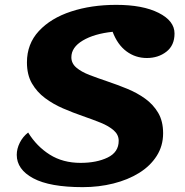

<svg xmlns="http://www.w3.org/2000/svg" viewBox="-20 -746 764 791"><path d="M321 25Q185 25 117 -11.5Q49 -48 49 -108Q49 -133 61.5 -158Q74 -183 96 -200Q131 -143 185 -109Q239 -75 312 -75Q378 -75 423.5 -97Q469 -119 469 -166Q469 -191 448.5 -209Q428 -227 394.5 -240.5Q361 -254 320.5 -268Q280 -282 239.5 -299.5Q199 -317 165.5 -342Q132 -367 111.5 -402.5Q91 -438 91 -489Q91 -565 140 -618Q189 -671 272.5 -698.5Q356 -726 459 -726Q568 -726 633.5 -693Q699 -660 699 -608Q699 -559 665.5 -533Q632 -507 585 -507Q538 -507 501 -534.5Q464 -562 444 -615Q368 -607 321 -579Q274 -551 274 -510Q274 -485 294.5 -467.5Q315 -450 349 -437Q383 -424 423 -410.5Q463 -397 503.5 -380.5Q544 -364 577.5 -340Q611 -316 631.5 -281.5Q652 -247 652 -197Q652 -145 625.5 -103.5Q599 -62 553 -33.5Q507 -5 447 10Q387 25 321 25Z"/></svg>

Font: Lemonada SemiBold
Style: Regular
Weight: 600
Designer: Mohamed Gaber (Arabic), Eduardo Tunni (Latin)
Foundry: Kief Type Foundry
Version: Version 4.005; ttfautohint (v1.8.3)